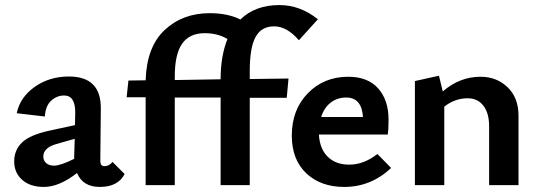

<svg xmlns="http://www.w3.org/2000/svg" viewBox="-20 -731 2130 758"><path d="M424 -92 472 -44Q446 7 374 7Q307 7 284 -48Q214 7 153 7Q99 7 67.5 -21Q36 -49 36 -94Q36 -138 66.5 -168Q97 -198 174 -215L276 -237L277 -285Q278 -354 233 -354Q205 -354 182.5 -334Q160 -314 157 -271L46 -284Q59 -347 117 -388Q175 -429 252 -429Q380 -429 378 -301L376 -96Q376 -75 392 -75Q412 -75 424 -92ZM193 -77Q219 -77 273 -104V-117L275 -183L201 -162Q151 -147 151 -113Q151 -97 162.5 -87Q174 -77 193 -77Z M1083 -711Q1165 -711 1235 -655L1160 -572Q1113 -627 1062 -627Q1012 -627 989 -585Q966 -543 966 -451V-419L1119 -421L1112 -345H966V0H851V-346H670V0H555V-347H480L487 -413L555 -414Q559 -546 630 -612.5Q701 -679 808 -679Q879 -679 929 -654Q987 -711 1083 -711ZM670 -415 851 -418V-419Q851 -510 878 -577Q840 -600 788 -600Q728 -600 699 -558.5Q670 -517 670 -429Z M1470 -123 1524 -68Q1445 7 1339 7Q1246 7 1189 -47Q1132 -101 1132 -196Q1132 -298 1195.5 -363Q1259 -428 1355 -428Q1432 -428 1473 -382Q1514 -336 1514 -258Q1514 -220 1511 -200H1239Q1242 -144 1273.5 -112.5Q1305 -81 1359 -81Q1416 -81 1470 -123ZM1347 -346Q1311 -346 1285 -325.5Q1259 -305 1248 -269H1413Q1408 -346 1347 -346Z M1877 -428Q1941 -428 1984 -386.5Q2027 -345 2027 -275V0H1911V-233Q1911 -284 1888.5 -313.5Q1866 -343 1826 -343Q1776 -343 1734 -310V0H1618V-411L1713 -432L1728 -370Q1795 -428 1877 -428Z"/></svg>

Font: EauTest
Style: Bold
Weight: 700
Designer: Christian Thalmann (Catharsis Fonts)
Version: Version 0.001;PS 000.001;hotconv 1.0.88;makeotf.lib2.5.64775